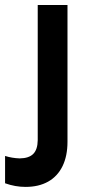

<svg xmlns="http://www.w3.org/2000/svg" viewBox="-74 -524 352 769"><path d="M-53.7 210V100.6Q-25.9 109.4 4.9 110.4Q42 109.9 59.3 92.3Q76.7 74.7 77.1 37.1V-503.9H196.3V43.9Q196.3 100.6 176.5 141.4Q156.7 182.1 118.9 203.4Q81.1 224.6 28.3 224.6Q-13.2 224.6 -53.7 210Z"/></svg>

Font: Wanted Sans SemiBold
Style: Regular
Weight: 600
Designer: Original Design by Kil Hyung-jin and Kang Hanbin, Wanted Lab, Inc; Hangeul from Source Han Sans by Jang Soo-young and Ka
Foundry: Wanted Lab, Inc.
Version: Version 1.003